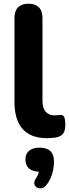

<svg xmlns="http://www.w3.org/2000/svg" viewBox="-20 -734 373 1035"><path d="M235 11Q146 11 102 -38.5Q58 -88 58 -186V-637Q58 -675 77.5 -694.5Q97 -714 134 -714Q170 -714 189.5 -694.5Q209 -675 209 -637V-192Q209 -151 226.5 -131.5Q244 -112 273 -112Q281 -112 288 -113Q295 -114 303 -114Q319 -116 325.5 -104.5Q332 -93 332 -59Q332 -29 320 -13.5Q308 2 283 7Q273 8 260 9.5Q247 11 235 11ZM228 266Q217 279 203 281Q189 283 178 276Q167 269 165 256Q163 243 174 227Q184 213 188.5 196Q193 179 193 167L196 192Q158 192 137.5 175Q117 158 117 126Q117 95 137 78.5Q157 62 194 62Q232 62 251.5 80.5Q271 99 271 137Q271 160 266.5 182.5Q262 205 252.5 226.5Q243 248 228 266Z"/></svg>

Font: Nunito ExtraLight ExtraBold
Style: Regular
Weight: 800
Version: Version 3.602